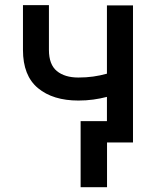

<svg xmlns="http://www.w3.org/2000/svg" viewBox="-20 -567 620 764"><path d="M509.2 0H405.5V-181.5Q379.6 -174.7 351.2 -170.8Q322.8 -166.9 291.9 -166.9Q190.7 -166.9 131 -216.4Q71.4 -266 71.4 -368.3V-546.5H174.7V-368.3Q174.7 -310.4 206.1 -284.4Q237.6 -258.5 291.9 -258.5Q323.2 -258.5 350.9 -262.4Q378.6 -266.3 405.5 -273.8V-545.5H509.2ZM405.9 177.9H300.8V-84.9H405.9Z"/></svg>

Font: Linik Sans Medium
Style: Regular
Weight: 500
Designer: Rasmus Andersson (font), Cristiano Sobral (main changes)
Foundry: rsms
Version: Version 3.018;June 1, 2022;FontCreator 14.0.0.2814 64-bit; t